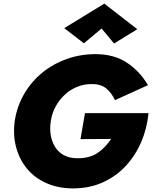

<svg xmlns="http://www.w3.org/2000/svg" viewBox="-20 -1018 843 1064"><path d="M426 -247 596 -248Q581 -226 562.5 -206Q544 -186 521.5 -171Q499 -156 471.5 -148.5Q444 -141 410 -141Q366 -141 335 -157.5Q304 -174 285.5 -203.5Q267 -233 261 -270.5Q255 -308 262 -350Q269 -394 290 -431Q311 -468 341.5 -495.5Q372 -523 410.5 -538Q449 -553 491 -552Q541 -552 570.5 -526.5Q600 -501 617 -463L800 -546Q755 -623 683.5 -670.5Q612 -718 509 -718Q425 -718 349.5 -691Q274 -664 214 -615Q154 -566 114.5 -498.5Q75 -431 62 -350Q51 -272 69 -203.5Q87 -135 129.5 -83.5Q172 -32 237.5 -3Q303 26 385 26Q476 26 550 -7.5Q624 -41 677.5 -99Q731 -157 763 -232Q795 -307 803 -391H451ZM543 -860 612 -777 741 -856 558 -998 336 -862 445 -778Z"/></svg>

Font: Jost ExtraBold
Style: Italic
Weight: 800
Italic angle: -5°
Version: Version 3.710